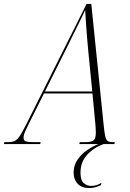

<svg xmlns="http://www.w3.org/2000/svg" viewBox="-78 -734 663 978"><path d="M-58 0 -56 -10H-37Q-17 -10 -4 -15.5Q9 -21 22.5 -41Q36 -61 59 -107L363 -714H387L450 -97Q454 -57 458.5 -38.5Q463 -20 471.5 -15Q480 -10 496 -10H507L504 0H326L328 -10H357Q387 -10 398.5 -19Q410 -28 410 -57Q410 -67 409.5 -78Q409 -89 408 -99L393 -258H146L68 -102Q58 -82 50 -64Q42 -46 42 -32Q42 -18 53.5 -14Q65 -10 94 -10H129L127 0ZM269 -505 151 -268H392L371 -481Q368 -511 365 -548.5Q362 -586 359.5 -622Q357 -658 356 -683Q345 -659 334.5 -637.5Q324 -616 309 -586Q294 -556 269 -505ZM378 224Q338 224 317.5 202Q297 180 297 145Q297 108 317.5 78.5Q338 49 367.5 29.5Q397 10 423 0H449Q399 18 365.5 55Q332 92 332 146Q332 185 349 199Q366 213 386 213Q400 213 413.5 209Q427 205 439 197L436 209Q405 224 378 224Z"/></svg>

Font: Noto Serif Display Condensed ExtraLight
Style: Italic
Weight: 200
Width: 3
Italic angle: -12°
Designer: Monotype Design Team
Foundry: Monotype Imaging Inc.
Version: Version 2.009